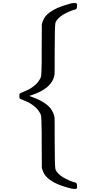

<svg xmlns="http://www.w3.org/2000/svg" viewBox="-20 -870 623 1239"><path d="M477 343 471 349H458Q444 349 407 338Q309 309 273 263Q258 245 250 212L249 51Q249 27 249 -12Q248 -118 244 -128Q243 -129 243 -130Q224 -177 162 -210Q131 -224 121 -228Q109 -232 107 -235Q105 -238 105 -250Q105 -263 107 -265.5Q109 -268 121 -273Q131 -277 162 -291Q224 -324 243 -371Q243 -372 244 -373Q248 -384 249 -469Q249 -475 249 -489Q249 -528 249 -552L250 -714Q258 -744 273 -764Q312 -813 422 -843Q440 -849 441 -849H443Q445 -849 447 -849.5Q449 -850 452 -850Q455 -850 457 -850H471L477 -844V-830Q477 -812 469 -810Q425 -798 387 -775Q349 -752 338 -724Q333 -710 333 -550Q333 -395 332 -389Q326 -349 295 -318Q257 -280 181 -255L169 -251L184 -245Q275 -213 309 -167Q327 -140 332 -112Q333 -106 333 49Q333 209 338 223Q349 251 387 274Q425 297 469 309Q477 311 477 329Z"/></svg>

Font: KaTeX_Size1
Style: Regular
Weight: 400
Version: Version 1.1; ttfautohint (v1.3)